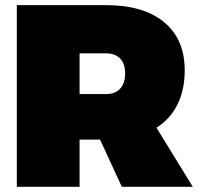

<svg xmlns="http://www.w3.org/2000/svg" viewBox="-20 -721 765 741"><path d="M44.9 0V-701.2H389.2Q533.7 -701.2 613.3 -635.5Q692.9 -569.8 692.9 -449.2Q692.9 -374.5 665 -318.1Q637.2 -261.7 584 -228L724.1 0H450.2L366.2 -182.1H287.1V0ZM287.1 -357.9H389.2Q424.3 -357.9 443.6 -378.7Q462.9 -399.4 462.9 -438Q462.9 -475.1 443.6 -495.1Q424.3 -515.1 389.2 -515.1H287.1Z"/></svg>

Font: Trueno UltraBlack
Style: Regular
Weight: 950
Designer: Julieta Ulanovsky
Foundry: Julieta Ulanovsky
Version: Version 3.001b | FøM Fix